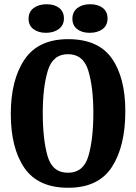

<svg xmlns="http://www.w3.org/2000/svg" viewBox="-20 -865 643 907"><path d="M572 -339Q572 -174 508.5 -76Q445 22 302 22Q160 22 95.5 -71.5Q31 -165 31 -327Q31 -488 96 -584Q161 -680 302 -680Q444 -680 508 -589.5Q572 -499 572 -339ZM421 -332Q421 -451 397.5 -530Q374 -609 301 -609Q229 -609 205.5 -530Q182 -451 182 -332Q182 -208 204.5 -128.5Q227 -49 301 -49Q375 -49 398 -129Q421 -209 421 -332ZM282 -778Q282 -746 258 -728Q234 -710 197 -710Q161 -710 138 -727.5Q115 -745 115 -776Q115 -809 139 -827Q163 -845 200 -845Q237 -845 259.5 -827.5Q282 -810 282 -778ZM488 -778Q488 -745 464.5 -727.5Q441 -710 403 -710Q367 -710 344.5 -727.5Q322 -745 322 -776Q322 -809 345.5 -827Q369 -845 406 -845Q443 -845 465.5 -827.5Q488 -810 488 -778Z"/></svg>

Font: Sansita Medium
Style: Regular
Weight: 500
Designer: Pablo Cosgaya
Foundry: Omnibus-Type
Version: Version 1.006